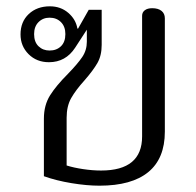

<svg xmlns="http://www.w3.org/2000/svg" viewBox="-20 -576 622 608"><path d="M119 -18V-200Q119 -243 138.5 -274Q158 -305 195 -342Q226 -374 240.5 -395.5Q255 -417 255 -444V-482L218 -425Q188 -379 135 -379Q96 -379 70.5 -404.5Q45 -430 45 -467Q45 -507 71 -531.5Q97 -556 138 -556Q172 -556 196 -535.5Q220 -515 225 -486L227 -485L261 -545H302V-434Q302 -400 288.5 -376.5Q275 -353 248 -322Q220 -291 205.5 -265.5Q191 -240 191 -203V-52Q213 -45 243 -40.5Q273 -36 300 -36Q430 -36 430 -144V-526Q430 -537 438.5 -543.5Q447 -550 462 -550Q481 -550 491.5 -541.5Q502 -533 502 -518V-159Q502 -74 449.5 -31Q397 12 295 12Q255 12 206.5 4Q158 -4 119 -18ZM187 -468Q187 -492 173 -506Q159 -520 137 -520Q116 -520 102 -506Q88 -492 88 -468Q88 -443 102 -429.5Q116 -416 137 -416Q159 -416 173 -429.5Q187 -443 187 -468Z"/></svg>

Font: Maitree
Style: Regular
Weight: 400
Designer: CadsonDemak Team
Foundry: CadsonDemak
Version: Version 1.001